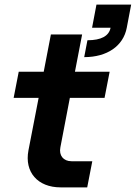

<svg xmlns="http://www.w3.org/2000/svg" viewBox="-20 -810 587 830"><path d="M358 -636 344 -563C443 -563 513 -611 528 -690L547 -790H397L378 -690H458C451 -654 417 -636 358 -636ZM242 0H357L379 -113H289C254 -113 234 -138 241 -173L282 -387H432L454 -500H304L335 -661H200L169 -500H61L39 -387H147L103 -160C85 -66 143 0 242 0Z"/></svg>

Font: Uncut Sans
Style: Bold Italic
Weight: 700
Italic angle: -11°
Designer: Kasper Nordkvist
Foundry: UNCUT.wtf
Version: Version 1.304;Glyphs 3.2 (3246)